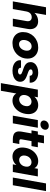

<svg xmlns="http://www.w3.org/2000/svg" viewBox="1567 -2408 1107 4281"><g transform="rotate(90 2120.5 -267.5)"><path d="M10.8 0 141.8 -740H312.9L181.9 0ZM396 0 450 -303.2Q460.3 -360.8 436.2 -391.1Q412.1 -421.4 363.8 -421.4Q331.3 -421.4 304.7 -407.8Q278.2 -394.2 260.5 -367.9Q242.7 -341.6 235.9 -303.2L238.4 -442Q257.4 -476.3 289 -504.2Q320.7 -532.2 362.5 -548.2Q404.4 -564.2 453.5 -564.2Q517.1 -564.2 559.7 -535.9Q602.4 -507.5 620 -454.2Q637.6 -400.9 624.1 -326.1L566.1 0Z M939.6 7.9Q866.9 7.9 811.8 -21.3Q756.7 -50.5 725.9 -103.1Q695.1 -155.6 695.1 -226.2Q695.1 -298.3 720.9 -360.1Q746.7 -421.9 793.2 -468.1Q839.8 -514.3 902.9 -540.1Q966.1 -565.8 1040.2 -565.8Q1113.3 -565.8 1168.6 -536.6Q1224 -507.3 1255.3 -454.5Q1286.6 -401.8 1286.6 -330.7Q1286.6 -257.6 1260.3 -195.8Q1234 -134 1187 -88.3Q1139.9 -42.5 1076.6 -17.3Q1013.2 7.9 939.6 7.9ZM964.2 -138.8Q997.1 -138.8 1024 -153.8Q1050.9 -168.9 1070.2 -194.2Q1089.5 -219.5 1100 -251Q1110.5 -282.5 1110.5 -315.2Q1110.5 -350.6 1097.3 -373.6Q1084.1 -396.6 1062.6 -407.8Q1041.1 -419.1 1014.7 -419.1Q981.3 -419.1 954.6 -404.1Q927.9 -389 909.5 -363.4Q891.2 -337.9 881.2 -306.2Q871.2 -274.5 871.2 -241.2Q871.2 -207.4 883.4 -184.3Q895.6 -161.3 916.7 -150Q937.7 -138.8 964.2 -138.8Z M1553.9 7.9Q1481.9 7.9 1427 -16.1Q1372.2 -40.2 1344.3 -83.4Q1316.4 -126.5 1325 -182.7H1489.9Q1487.5 -152.1 1508.7 -133.7Q1529.9 -115.3 1566.7 -115.3Q1596.9 -115.3 1618.9 -127.1Q1640.8 -138.9 1640.8 -161.2Q1640.8 -181.5 1620.8 -193.8Q1600.8 -206.1 1569.5 -216.5Q1538.3 -226.9 1502.7 -239.3Q1467.2 -251.7 1435.9 -270.5Q1404.7 -289.2 1384.7 -319.2Q1364.7 -349.2 1364.7 -394.3Q1364.7 -444.4 1393.5 -482.7Q1422.3 -521.1 1475 -543.5Q1527.7 -565.8 1596.9 -565.8Q1670.5 -565.8 1722.5 -540.9Q1774.5 -516 1801.2 -473.1Q1827.8 -430.2 1823.4 -375.6H1668.4Q1669.8 -395.8 1661.5 -410.8Q1653.1 -425.8 1635.6 -433.9Q1618.2 -442 1593.1 -442Q1574.1 -442 1559 -436.6Q1543.8 -431.3 1535.3 -421.3Q1526.7 -411.3 1526.7 -396.7Q1526.7 -376.5 1546.7 -363.2Q1566.8 -349.9 1598.3 -338.7Q1629.8 -327.6 1665.1 -314.9Q1700.4 -302.2 1731.9 -283.7Q1763.5 -265.3 1783.5 -236.7Q1803.5 -208.2 1803.5 -165.2Q1803.5 -110.5 1770.9 -71.5Q1738.2 -32.6 1682 -12.3Q1625.7 7.9 1553.9 7.9Z M2135.5 -479Q2155.4 -503.6 2183.5 -523Q2211.6 -542.5 2247.1 -554.1Q2282.6 -565.8 2323.4 -565.8Q2392.2 -565.8 2441.5 -531.1Q2490.9 -496.3 2512.3 -432.3Q2533.7 -368.3 2518.2 -280.1Q2502.6 -191.9 2458.5 -127.4Q2414.3 -62.9 2352.7 -27.5Q2291.1 7.9 2222.4 7.9Q2181.6 7.9 2150.3 -4Q2118.9 -15.9 2097.8 -35.6Q2076.7 -55.3 2064.9 -78.4L2004.4 266.2H1833.3L1978.4 -557.9H2149.5ZM2344.6 -280.1Q2352.9 -324.8 2340.9 -355Q2329 -385.2 2304 -400.9Q2279 -416.6 2246.5 -416.6Q2214.6 -416.6 2183.7 -400.7Q2152.8 -384.7 2130.5 -354Q2108.3 -323.4 2099.9 -279.2Q2092.5 -235 2104 -204.1Q2115.5 -173.2 2140.5 -157.2Q2165.5 -141.2 2197.5 -141.2Q2229.9 -141.2 2260.8 -157.4Q2291.6 -173.6 2314.4 -204.8Q2337.2 -235.9 2344.6 -280.1Z M2558.8 0 2657.4 -557.9H2828.5L2729.9 0ZM2754.3 -616.1Q2708.5 -616.1 2685.2 -642.6Q2661.8 -669.2 2668.4 -708.1Q2675 -747.5 2707.9 -774.4Q2740.9 -801.2 2786.7 -801.2Q2832 -801.2 2855.1 -774.4Q2878.1 -747.5 2871.5 -708.1Q2865 -669.2 2832.3 -642.6Q2799.6 -616.1 2754.3 -616.1Z M2915.2 -194.2 3003.9 -694.3H3175.4L3086.2 -192.1Q3082.3 -167.4 3091.9 -156Q3101.6 -144.7 3130.2 -144.7H3191.2L3165.2 0H3078.4Q3020.4 0 2979.2 -18.4Q2938 -36.9 2920.5 -79.3Q2903.1 -121.8 2915.2 -194.2ZM3237.8 -416.3H2886.8L2911.8 -557.9H3262.8Z M3275.6 -280.1Q3291.1 -368.3 3335.3 -432.3Q3379.4 -496.3 3441.5 -531.1Q3503.6 -565.8 3571.9 -565.8Q3614.1 -565.8 3644.9 -554.1Q3675.8 -542.5 3696.9 -523.2Q3718 -504 3728.9 -479.5L3742.9 -557.9H3913.9L3815.3 0H3644.3L3658.8 -79.4Q3639.4 -54.8 3611 -35.1Q3582.7 -15.4 3547.2 -3.7Q3511.6 7.9 3469.9 7.9Q3402 7.9 3352.7 -27.5Q3303.4 -62.9 3281.7 -127.4Q3260.1 -191.9 3275.6 -280.1ZM3693.8 -279.2Q3702.2 -323.4 3690.5 -354Q3678.7 -384.7 3653.7 -400.7Q3628.7 -416.6 3596.3 -416.6Q3564.3 -416.6 3533.5 -400.9Q3502.6 -385.2 3480.3 -355Q3458 -324.8 3449.7 -280.1Q3442.3 -235.9 3453.8 -204.8Q3465.3 -173.6 3490.3 -157.4Q3515.2 -141.2 3547.2 -141.2Q3579.6 -141.2 3610.3 -157.2Q3640.9 -173.2 3663.7 -204.1Q3686.5 -235 3693.8 -279.2Z M3938.8 0 4069.8 -740H4240.9L4109.9 0Z"/></g></svg>

Font: Poppins Variable
Style: Italic
Weight: 100
Italic angle: -10°
Designer: Jonny Pinhorn
Foundry: Indian Type Foundry
Version: Version 6.000